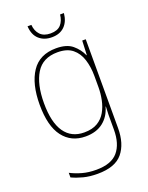

<svg xmlns="http://www.w3.org/2000/svg" viewBox="-174 -803 871 1131"><g transform="rotate(-20 262.0 -238.0)"><path d="M258 -538Q324 -538 359.5 -508.5Q395 -479 413 -438H415L419 -528H441V29Q441 127 394 184Q347 241 237 241Q187 241 148.5 231Q110 221 78 206V177Q111 194 150 205Q189 216 237 216Q332 216 373.5 167Q415 118 415 29V-15Q415 -42 415 -63.5Q415 -85 417 -115H415Q399 -57 356 -23.5Q313 10 246 10Q156 10 105 -57Q54 -124 54 -258Q54 -388 104 -463Q154 -538 258 -538ZM258 -513Q165 -513 123 -444.5Q81 -376 81 -258Q81 -137 123.5 -76Q166 -15 246 -15Q297 -15 329.5 -34.5Q362 -54 380.5 -86.5Q399 -119 407 -158.5Q415 -198 415 -237V-307Q415 -364 400 -411Q385 -458 351 -485.5Q317 -513 258 -513ZM373 -717Q368 -665 338.5 -636Q309 -607 259 -607Q210 -607 179 -635Q148 -663 145 -717H169Q172 -678 194.5 -654.5Q217 -631 259 -631Q303 -631 324 -654.5Q345 -678 349 -717Z"/></g></svg>

Font: Noto Sans Lao Looped SemiCondensed Thin
Style: Regular
Weight: 100
Width: 4
Designer: Mark Frömberg, Ben Mitchell
Foundry: The Fontpad Ltd
Version: Version 1.002; ttfautohint (v1.8.4.7-5d5b)